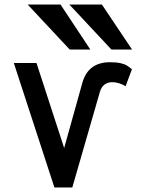

<svg xmlns="http://www.w3.org/2000/svg" viewBox="-20 -827 640 847"><path d="M41 -549H141L263 -174L343 -460.5Q368.5 -552.5 465 -552.5Q493 -552.5 511 -548.5Q529 -544.5 539.2 -538.2Q549.5 -532 562 -521.5L534 -446.5Q521.5 -454.5 506 -459.5Q490.5 -464.5 476 -464.5Q432.5 -464.5 420 -419.5L299 0H220ZM102 -807H247L378.5 -608.5H287.5ZM286 -807H429.5L562.5 -608.5H471.5Z"/></svg>

Font: JuliaMono SemiBold
Style: Regular
Weight: 600
Monospace: yes
Designer: cormullion
Foundry: corm
Version: Version 0.055; ttfautohint (v1.8.4)